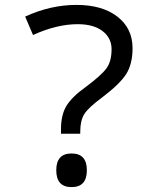

<svg xmlns="http://www.w3.org/2000/svg" viewBox="-20 -744 640 778"><path d="M227.1 -202.1V-220.2Q227.1 -278.8 249.5 -315.4Q272 -352.1 328.1 -392.1Q391.6 -439.5 411.9 -467.8Q432.1 -496.1 432.1 -544.9Q432.1 -589.8 395.8 -617.9Q359.4 -646 294.9 -646Q210 -646 113.8 -602.1L82 -676.8Q184.1 -724.1 290 -724.1Q394.5 -724.1 455.8 -676.5Q517.1 -628.9 517.1 -548.8Q517.1 -483.9 491 -443.4Q464.8 -402.8 395 -350.1Q337.4 -307.6 321.3 -281.2Q305.2 -254.9 305.2 -210.9V-202.1ZM270 -122.1Q332 -122.1 332 -54.2Q332 14.2 270 14.2Q208 14.2 208 -54.2Q208 -122.1 270 -122.1Z"/></svg>

Font: Droid Sans Mono
Style: Regular
Weight: 400
Monospace: yes
Version: Version 1.00 build 112